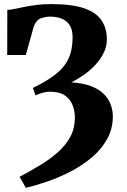

<svg xmlns="http://www.w3.org/2000/svg" viewBox="-20 -768 606 918"><path d="M103.5 130 73.5 77.5Q126 49.5 173.8 20.5Q221.5 -8.5 258.5 -41.8Q295.5 -75 316.8 -115.2Q338 -155.5 338 -205.5Q338 -236 327.5 -264.2Q317 -292.5 291 -311Q265 -329.5 218 -329.5Q201.5 -329.5 181.8 -324Q162 -318.5 150.5 -311.5L137 -347.5Q194.5 -375.5 231.5 -402Q268.5 -428.5 289.2 -456.8Q310 -485 318.5 -517.8Q327 -550.5 327 -591Q327 -626 313.2 -647.5Q299.5 -669 275.2 -678.8Q251 -688.5 219.5 -688.5Q201 -688.5 178.2 -681.8Q155.5 -675 142 -643.5L103.5 -505H14.5L15 -720.5Q32 -721.5 53.5 -726Q75 -730.5 101 -735.8Q127 -741 157.8 -744.8Q188.5 -748.5 224.5 -748.5Q325.5 -748.5 383.5 -728Q441.5 -707.5 466.2 -669.5Q491 -631.5 491 -579.5Q491 -546.5 476 -515.8Q461 -485 436.2 -458.2Q411.5 -431.5 381.2 -410.2Q351 -389 321 -374Q377 -371 415.2 -356.2Q453.5 -341.5 476.2 -318.8Q499 -296 509.2 -268.2Q519.5 -240.5 519.5 -211.5Q519.5 -152 492.2 -103.2Q465 -54.5 420 -16.2Q375 22 320 50.8Q265 79.5 208.8 99Q152.5 118.5 103.5 130Z"/></svg>

Font: Merriweather Light 18pt Black
Style: Regular
Weight: 900
Version: Version 2.100